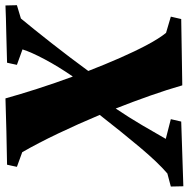

<svg xmlns="http://www.w3.org/2000/svg" viewBox="-26 -686 708 721"><g transform="rotate(-90 328.5 -326.0)"><path d="M-11 8Q-11 -4 -11.5 -16Q-12 -28 -12 -39L37 -52Q79 -88 136 -156Q193 -224 257 -306Q223 -387 187 -462.5Q151 -538 117 -597L62 -617Q64 -626 66 -636Q68 -646 70 -654Q130 -655 195.5 -656.5Q261 -658 319 -660Q334 -606 355 -540.5Q376 -475 401 -407Q439 -462 466 -513Q493 -564 503 -596L445 -617Q447 -626 449 -636Q451 -646 453 -654Q511 -656 566.5 -657Q622 -658 668 -660Q668 -649 668.5 -638.5Q669 -628 669 -617L619 -602Q580 -555 527 -487.5Q474 -420 422 -349Q446 -287 471 -230Q496 -173 520 -128Q544 -83 565 -57L626 -39Q624 -30 621.5 -19.5Q619 -9 617 0Q559 1 494.5 2Q430 3 368 4Q352 -52 329.5 -116Q307 -180 281 -246Q248 -197 218.5 -147Q189 -97 167 -58L241 -39Q237 -20 232 0Q174 2 110.5 4Q47 6 -11 8Z"/></g></svg>

Font: Labrada ExtraBold
Style: Italic
Weight: 800
Italic angle: -7°
Designer: Mercedes Jáuregui
Foundry: Omnibus-Type Team
Version: Version 1.000; ttfautohint (v1.8.4.7-5d5b)